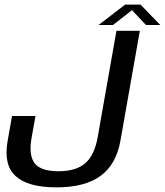

<svg xmlns="http://www.w3.org/2000/svg" viewBox="-20 -809 717 835"><path d="M225.6 5.8Q349.1 5.8 417.4 -44.1Q485.6 -93.9 503.9 -197.7L588.1 -675H486.4L404.7 -211.8Q391.1 -134.9 351.3 -99.6Q311.4 -64.3 234.4 -64.3Q157.4 -64.3 130.7 -99Q104 -133.8 117.1 -208.2L134.3 -304.5H32.3L13.2 -196.4Q-5.4 -91.5 48.3 -42.9Q101.9 5.8 225.6 5.8ZM408.6 -700.3H471L554.1 -764.8L614.8 -700.3H677L591.2 -789H524.3Z"/></svg>

Font: Anybody Thin
Style: Italic
Weight: 100
Italic angle: -10°
Designer: Tyler Finck
Foundry: Etcetera Type Company
Version: Version 1.114;gftools[0.9.25]